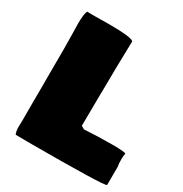

<svg xmlns="http://www.w3.org/2000/svg" viewBox="-175 -874 971 1021"><g transform="rotate(30 310.0 -363.0)"><path d="M620.1 -187.5Q616.7 -173.8 616.7 -158.2V-147Q616.7 -121.1 620.1 -109.9Q620.1 -36.1 619.6 3.9Q616.7 16.6 137.7 16.6Q115.7 16.6 64.9 15.6Q57.1 1 57.1 -32.7L58.1 -64.5V-175.3L58.6 -268.1V-359.9L59.1 -507.8Q59.1 -548.8 58.1 -585V-590.3L56.6 -660.6Q56.6 -722.7 66.9 -741.2Q76.7 -740.7 93.8 -740.7H117.2L199.2 -741.7Q339.4 -741.7 353.5 -724.1L349.6 -553.7L348.1 -410.6L347.7 -404.8L345.7 -201.7L365.2 -190.4Q453.6 -195.8 536.4 -195.8Q619.1 -195.8 620.1 -187.5Z"/></g></svg>

Font: Bowlby One
Style: Regular
Weight: 400
Designer: vernon adams
Foundry: vernon adams
Version: Version 1.000